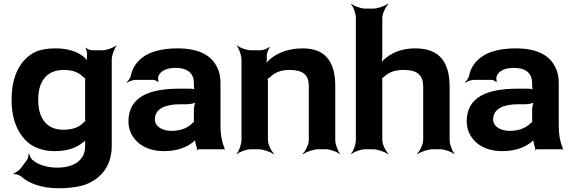

<svg xmlns="http://www.w3.org/2000/svg" viewBox="-20 -796 3055 1024"><path d="M434 -31V-17C434 57 377 98 285 98C225 98 180 80 152 56C144 48 137 32 136 24H132C133 32 130 48 124 57L92 100C84 111 62 127 52 129L54 133C64 131 84 137 94 146C135 183 203 208 294 208C340 208 383 203 422 193C511 165 576 96 576 -18V-478C576 -502 590 -539 602 -552L600 -554C587 -542 550 -528 526 -528H472C461 -528 443 -535 438 -542L436 -539C441 -533 445 -514 444 -504V-502C442 -489 444 -471 448 -462L450 -464C447 -473 434 -488 422 -497C387 -522 341 -538 275 -538C234 -538 196 -532 168 -519C87 -479 42 -389 42 -268V-258C42 -178 64 -112 100 -67C133 -24 184 10 274 10C340 10 387 -8 422 -36C430 -41 438 -49 440 -55L436 -56C433 -51 434 -39 434 -31ZM434 -361V-166C434 -163 435 -149 436 -148L438 -151C436 -152 427 -145 425 -142C404 -119 369 -104 318 -104C294 -104 275 -108 257 -116C207 -140 184 -193 184 -258V-268C184 -349 219 -423 320 -423C369 -423 401 -409 422 -387C424 -385 436 -376 438 -377L436 -381C434 -380 434 -364 434 -361Z M1156 -128V-352C1156 -383 1151 -410 1140 -433C1109 -501 1042 -538 926 -538C840 -538 777 -519 738 -488C711 -467 687 -436 679 -397C677 -382 665 -365 656 -358L659 -355C667 -362 689 -370 704 -370H797C805 -370 818 -364 822 -359L826 -361C822 -366 823 -383 825 -390C836 -419 871 -434 916 -434C982 -434 1014 -404 1014 -353V-338C1014 -331 1016 -318 1020 -314L1022 -317C1018 -321 1004 -323 995 -323H935C775 -323 665 -279 665 -148C665 -125 670 -104 679 -85C706 -30 764 10 855 10C926 10 977 -11 1012 -40C1016 -44 1023 -50 1024 -54L1020 -55C1019 -51 1021 -43 1022 -37C1024 -26 1026 -16 1030 -7C1031 -5 1031 1 1030 3L1032 5C1033 3 1037 0 1040 0H1172C1174 0 1177 2 1178 3L1180 1C1179 0 1176 -2 1176 -4C1176 -5 1178 -7 1178 -7L1176 -10C1162 -43 1156 -80 1156 -128ZM806 -159C806 -218 865 -240 941 -240H977C995 -240 1023 -246 1030 -253L1026 -256C1019 -249 1014 -225 1014 -211V-162C1014 -159 1014 -145 1016 -143L1018 -146C1016 -148 1007 -141 1005 -138C983 -115 944 -98 894 -98C845 -98 806 -122 806 -159Z M1522 -423C1596 -423 1627 -397 1627 -337V-50C1627 -26 1609 11 1594 24L1597 26C1613 14 1653 0 1677 0H1718C1742 0 1779 14 1792 26L1794 24C1782 11 1768 -26 1768 -50V-336C1768 -460 1722 -538 1594 -538C1523 -538 1468 -517 1428 -487C1414 -477 1399 -460 1394 -450L1398 -448C1402 -459 1404 -478 1403 -493V-498C1402 -511 1410 -534 1419 -542L1415 -545C1407 -537 1384 -528 1370 -528H1318C1294 -528 1257 -542 1244 -554L1242 -552C1254 -539 1268 -502 1268 -478V-50C1268 -26 1254 11 1242 24L1244 26C1257 14 1294 0 1318 0H1359C1383 0 1423 14 1439 26L1442 24C1427 11 1409 -26 1409 -50V-359C1409 -362 1408 -378 1406 -379L1404 -375C1406 -374 1419 -383 1421 -385C1442 -407 1476 -423 1522 -423Z M2132 -423C2207 -423 2237 -395 2237 -334V-50C2237 -26 2219 11 2204 24L2207 26C2223 14 2263 0 2287 0H2328C2352 0 2389 14 2402 26L2404 24C2392 11 2378 -26 2378 -50V-333C2378 -460 2328 -538 2195 -538C2127 -538 2078 -518 2042 -490C2028 -480 2013 -464 2008 -455L2012 -453C2016 -463 2019 -481 2019 -496V-700C2019 -724 2037 -761 2052 -774L2049 -776C2033 -764 1993 -750 1969 -750H1928C1904 -750 1867 -764 1854 -776L1852 -774C1864 -761 1878 -724 1878 -700V-50C1878 -26 1864 11 1852 24L1854 26C1867 14 1904 0 1928 0H1969C1993 0 2033 14 2049 26L2052 24C2037 11 2019 -26 2019 -50V-361C2019 -365 2018 -380 2016 -381L2014 -377C2016 -376 2027 -385 2029 -387C2051 -409 2084 -423 2132 -423Z M2960 -128V-352C2960 -383 2955 -410 2944 -433C2913 -501 2846 -538 2730 -538C2644 -538 2581 -519 2542 -488C2515 -467 2491 -436 2483 -397C2481 -382 2469 -365 2460 -358L2463 -355C2471 -362 2493 -370 2508 -370H2601C2609 -370 2622 -364 2626 -359L2630 -361C2626 -366 2627 -383 2629 -390C2640 -419 2675 -434 2720 -434C2786 -434 2818 -404 2818 -353V-338C2818 -331 2820 -318 2824 -314L2826 -317C2822 -321 2808 -323 2799 -323H2739C2579 -323 2469 -279 2469 -148C2469 -125 2474 -104 2483 -85C2510 -30 2568 10 2659 10C2730 10 2781 -11 2816 -40C2820 -44 2827 -50 2828 -54L2824 -55C2823 -51 2825 -43 2826 -37C2828 -26 2830 -16 2834 -7C2835 -5 2835 1 2834 3L2836 5C2837 3 2841 0 2844 0H2976C2978 0 2981 2 2982 3L2984 1C2983 0 2980 -2 2980 -4C2980 -5 2982 -7 2982 -7L2980 -10C2966 -43 2960 -80 2960 -128ZM2610 -159C2610 -218 2669 -240 2745 -240H2781C2799 -240 2827 -246 2834 -253L2830 -256C2823 -249 2818 -225 2818 -211V-162C2818 -159 2818 -145 2820 -143L2822 -146C2820 -148 2811 -141 2809 -138C2787 -115 2748 -98 2698 -98C2649 -98 2610 -122 2610 -159Z"/></svg>

Font: Asimov
Style: EdgeWide
Weight: 500
Designer: Google
Version: Version 2.000980: 2014